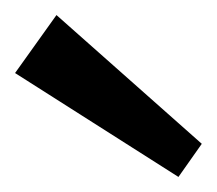

<svg xmlns="http://www.w3.org/2000/svg" viewBox="-20 -819 288 255"><path d="M248 -628 217 -584 0 -722 55 -799Z"/></svg>

Font: Pathway Extreme 8pt Thin 12pt Medium
Style: Regular
Weight: 500
Version: Version 1.001;gftools[0.9.26]